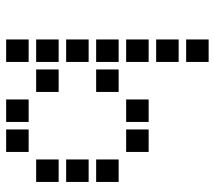

<svg xmlns="http://www.w3.org/2000/svg" viewBox="-58 -470 715 640"><g transform="rotate(-90 300.0 -150.5)"><path d="M114 -488Q113 -488 113 -488Q113 -488 113 -487V-414Q113 -413 113 -413Q113 -413 114 -413H187Q188 -413 188 -413Q188 -413 188 -414V-487Q188 -488 188 -488Q188 -488 187 -488ZM214 -488Q213 -488 213 -488Q213 -488 213 -487V-414Q213 -413 213 -413Q213 -413 214 -413H287Q288 -413 288 -413Q288 -413 288 -414V-487Q288 -488 288 -488Q288 -488 287 -488ZM414 -488Q413 -488 413 -488Q413 -488 413 -487V-414Q413 -413 413 -413Q413 -413 414 -413H487Q488 -413 488 -413Q488 -413 488 -414V-487Q488 -488 488 -488Q488 -488 487 -488ZM14 -388Q13 -388 13 -388Q13 -388 13 -387V-314Q13 -313 13 -313Q13 -313 14 -313H87Q88 -313 88 -313Q88 -313 88 -314V-387Q88 -388 88 -388Q88 -388 87 -388ZM314 -388Q313 -388 313 -388Q313 -388 313 -387V-314Q313 -313 313 -313Q313 -313 314 -313H387Q388 -313 388 -313Q388 -313 388 -314V-387Q388 -388 388 -388Q388 -388 387 -388ZM414 -388Q413 -388 413 -388Q413 -388 413 -387V-314Q413 -313 413 -313Q413 -313 414 -313H487Q488 -313 488 -313Q488 -313 488 -314V-387Q488 -388 488 -388Q488 -388 487 -388ZM14 -288Q13 -288 13 -288Q13 -288 13 -287V-214Q13 -213 13 -213Q13 -213 14 -213H87Q88 -213 88 -213Q88 -213 88 -214V-287Q88 -288 88 -288Q88 -288 87 -288ZM414 -288Q413 -288 413 -288Q413 -288 413 -287V-214Q413 -213 413 -213Q413 -213 414 -213H487Q488 -213 488 -213Q488 -213 488 -214V-287Q488 -288 488 -288Q488 -288 487 -288ZM14 -188Q13 -188 13 -188Q13 -188 13 -187V-114Q13 -113 13 -113Q13 -113 14 -113H87Q88 -113 88 -113Q88 -113 88 -114V-187Q88 -188 88 -188Q88 -188 87 -188ZM314 -188Q313 -188 313 -188Q313 -188 313 -187V-114Q313 -113 313 -113Q313 -113 314 -113H387Q388 -113 388 -113Q388 -113 388 -114V-187Q388 -188 388 -188Q388 -188 387 -188ZM414 -188Q413 -188 413 -188Q413 -188 413 -187V-114Q413 -113 413 -113Q413 -113 414 -113H487Q488 -113 488 -113Q488 -113 488 -114V-187Q488 -188 488 -188Q488 -188 487 -188ZM114 -88Q113 -88 113 -88Q113 -88 113 -87V-14Q113 -13 113 -13Q113 -13 114 -13H187Q188 -13 188 -13Q188 -13 188 -14V-87Q188 -88 188 -88Q188 -88 187 -88ZM214 -88Q213 -88 213 -88Q213 -88 213 -87V-14Q213 -13 213 -13Q213 -13 214 -13H287Q288 -13 288 -13Q288 -13 288 -14V-87Q288 -88 288 -88Q288 -88 287 -88ZM414 -88Q413 -88 413 -88Q413 -88 413 -87V-14Q413 -13 413 -13Q413 -13 414 -13H487Q488 -13 488 -13Q488 -13 488 -14V-87Q488 -88 488 -88Q488 -88 487 -88ZM414 12Q413 12 413 12Q413 12 413 13V86Q413 87 413 87Q413 87 414 87H487Q488 87 488 87Q488 87 488 86V13Q488 12 488 12Q488 12 487 12ZM414 112Q413 112 413 112Q413 112 413 113V186Q413 187 413 187Q413 187 414 187H487Q488 187 488 187Q488 187 488 186V113Q488 112 488 112Q488 112 487 112Z"/></g></svg>

Font: Doto
Style: Bold
Weight: 700
Monospace: yes
Version: Version 1.000